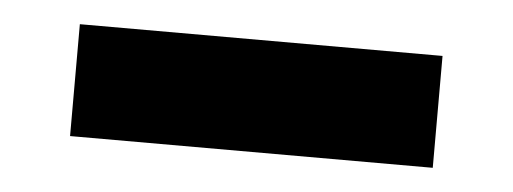

<svg xmlns="http://www.w3.org/2000/svg" viewBox="-26 -386 566 212"><g transform="rotate(5 257.0 -280.0)"><path d="M56 -342H458V-218H56Z"/></g></svg>

Font: Encode Sans Normal
Style: Bold
Weight: 700
Designer: Pablo Impallari, Andres Torresi
Foundry: Pablo Impallari, Andres Torresi
Version: Version 1.000; ttfautohint (v1.00) -l 8 -r 50 -G 200 -x 14 -